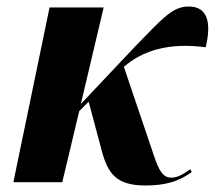

<svg xmlns="http://www.w3.org/2000/svg" viewBox="-20 -559 659 589"><path d="M21 0H171L223 -218L252 -247L292 -97C311 -26 337 10 426 10C484 10 527 -1 568 -31L564 -40C542 -24 523 -14 507 -14C481 -14 469 -31 451 -85L360 -354C418 -404 497 -429 611 -414C630 -493 615 -539 559 -539C509 -539 479 -503 397 -419L228 -240L298 -536H132Z"/></svg>

Font: Noto Serif Display Condensed ExtraBold
Style: Italic
Weight: 800
Width: 3
Italic angle: -12°
Designer: Monotype Design Team
Foundry: Monotype Imaging Inc.
Version: Version 2.009